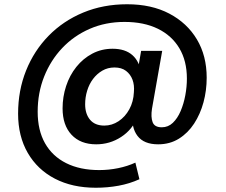

<svg xmlns="http://www.w3.org/2000/svg" viewBox="-20 -672 1064 902"><path d="M430 210Q320 210 238 167.5Q156 125 110.5 46.5Q65 -32 65 -138Q65 -247 102.5 -340.5Q140 -434 208.5 -504Q277 -574 371 -613Q465 -652 577 -652Q692 -652 775.5 -608Q859 -564 905 -487Q951 -410 951 -307Q951 -247 936 -191.5Q921 -136 892 -91.5Q863 -47 820.5 -20.5Q778 6 723 6Q656 6 626 -33.5Q596 -73 604 -136L607 -169L626 -122Q602 -63 549 -28.5Q496 6 432 6Q358 6 316 -39Q274 -84 274 -163Q274 -217 290.5 -267.5Q307 -318 338.5 -357.5Q370 -397 413.5 -420Q457 -443 509 -443Q568 -443 602 -413Q636 -383 643 -327L622 -312L643 -433H742L694 -161Q688 -122 697 -98Q706 -74 740 -74Q770 -74 792 -95Q814 -116 828.5 -150Q843 -184 850.5 -224Q858 -264 858 -303Q858 -386 822.5 -445.5Q787 -505 721.5 -537Q656 -569 565 -569Q476 -569 401.5 -536.5Q327 -504 272.5 -446.5Q218 -389 187.5 -312.5Q157 -236 157 -147Q157 -60 191.5 1Q226 62 291 94.5Q356 127 446 127Q491 127 535 118Q579 109 616 92L635 170Q589 191 537 200.5Q485 210 430 210ZM470 -82Q506 -82 537 -102.5Q568 -123 587.5 -158.5Q607 -194 609 -239Q612 -272 602.5 -297.5Q593 -323 572 -339Q551 -355 518 -355Q486 -355 460.5 -340Q435 -325 417 -301Q399 -277 389.5 -246Q380 -215 380 -182Q380 -137 403 -109.5Q426 -82 470 -82Z"/></svg>

Font: DM Sans 18pt SemiBold
Style: Italic
Weight: 600
Italic angle: -10°
Designer: Colophon Foundry, Jonny Pinhorn
Foundry: Colophon Foundry
Version: Version 4.004;gftools[0.9.30]